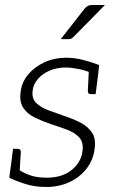

<svg xmlns="http://www.w3.org/2000/svg" viewBox="-20 -737 452 765"><path d="M164 8Q119 8 81 -4Q43 -16 17 -29L23 -75L49 -65Q61 -55 91 -42Q121 -29 166 -29Q228 -29 266 -60Q304 -91 309 -137Q313 -170 296 -189Q279 -208 249 -219.5Q219 -231 184 -242Q149 -254 119 -268.5Q89 -283 73 -307Q57 -331 62 -369Q66 -409 92 -440Q118 -471 157.5 -489Q197 -507 243 -507Q278 -507 312 -498Q346 -489 375 -478L371 -440L340 -448Q319 -457 291 -462.5Q263 -468 241 -468Q207 -468 178.5 -456Q150 -444 131.5 -423Q113 -402 110 -376Q106 -344 125 -326Q144 -308 174.5 -297Q205 -286 236 -275Q270 -264 299.5 -249Q329 -234 346 -209.5Q363 -185 357 -144Q352 -101 326 -66.5Q300 -32 258 -12Q216 8 164 8ZM334 -458 372 -448 361 -362H342Q335 -362 332.5 -365.5Q330 -369 330 -374ZM58 -49 21 -58 32 -144H51Q57 -144 60 -140.5Q63 -137 63 -133ZM348 -717H398L273 -590Q268 -585 263.5 -583Q259 -581 252 -581H222L315 -700Q322 -709 329 -713Q336 -717 348 -717Z"/></svg>

Font: Aleo Light
Style: Italic
Weight: 300
Italic angle: -7°
Designer: Alessio Laiso
Foundry: Alessio Laiso
Version: Version 2.001;gftools[0.9.29]